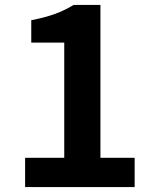

<svg xmlns="http://www.w3.org/2000/svg" viewBox="-20 -760 629 780"><path d="M82 0H527V-119H388V-740H279C232 -711 181 -692 107 -678V-587H241V-119H82Z"/></svg>

Font: Noto Sans Japanese Bold
Style: Bold
Weight: 700
Designer: Ryoko NISHIZUKA (kana & ideographs); Paul D. Hunt (Latin, Greek & Cyrillic); Wenlong ZHANG (bopomofo); Sandoll Communica
Foundry: Adobe Systems Incorporated
Version: Version 1.000;PS 1;hotconv 1.0.78;makeotf.lib2.5.61930